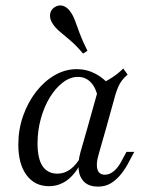

<svg xmlns="http://www.w3.org/2000/svg" viewBox="-20 -684 540 717"><path d="M162.9 11.3Q109.7 11.3 79 -30.2Q48.4 -71.8 48.4 -144.4Q48.4 -200 66.1 -250.8Q83.9 -301.6 114.5 -341.1Q145.2 -380.6 184.3 -403.2Q223.4 -425.8 266.9 -425.8Q304 -425.8 337.5 -408.1Q371 -390.3 396 -357.3L346 -318.5Q338.7 -355.6 319.4 -376.2Q300 -396.8 271 -396.8Q241.9 -396.8 214.9 -376.2Q187.9 -355.6 166.5 -321Q145.2 -286.3 132.7 -241.5Q120.2 -196.8 120.2 -148.4Q120.2 -91.1 139.1 -63.3Q158.1 -35.5 194.4 -35.5Q221 -35.5 243.1 -52Q265.3 -68.5 283.1 -100.8L282.3 -76.6Q262.1 -34.7 231.5 -11.7Q200.8 11.3 162.9 11.3ZM306.5 -206.5 352.4 -370.2Q375 -379 398.4 -394.4Q421.8 -409.7 440.3 -428.2L456.5 -405.6Q443.5 -394.4 435.1 -383.1Q426.6 -371.8 421 -358.5Q415.3 -345.2 409.7 -325.8L376.6 -206.5ZM347.6 -104.8Q337.9 -71 344 -51.2Q350 -31.5 371.8 -31.5Q389.5 -31.5 406 -45.6Q422.6 -59.7 436.3 -87.1L452.4 -116.9H481.5L462.9 -82.3Q449.2 -54.8 431.9 -33.5Q414.5 -12.1 394 0.4Q373.4 12.9 346 12.9Q313.7 12.9 295.6 -3.6Q277.4 -20.2 273.8 -49.6Q270.2 -79 280.6 -116.1L306.5 -206.5H376.6ZM290.3 -483.9Q263.7 -515.3 241.5 -533.9Q219.4 -552.4 203.2 -566.1Q187.1 -579.8 177.4 -594.4Q165.3 -612.1 166.9 -629.4Q168.5 -646.8 183.1 -656.5Q198.4 -666.9 214.5 -662.5Q230.6 -658.1 243.5 -639.5Q253.2 -625.8 260.5 -606Q267.7 -586.3 277.8 -558.9Q287.9 -531.5 306.5 -494.4Z"/></svg>

Font: Playfair 5pt SemiExpanded Light Light
Style: Italic
Weight: 300
Italic angle: -15.6°
Version: Version 2.203